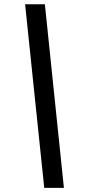

<svg xmlns="http://www.w3.org/2000/svg" viewBox="-20 -782 405 911"><path d="M189.9 109.4 99.1 -761.7H192.9L283.2 109.4Z"/></svg>

Font: Inter 16pt Medium
Style: Italic
Weight: 500
Italic angle: -9.3988°
Version: Version 4.001;git-66647c0bb